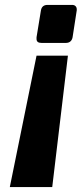

<svg xmlns="http://www.w3.org/2000/svg" viewBox="-20 -564 333 783"><path d="M293 -526V-522L276 -412Q274 -401 267 -395Q260 -389 249 -389H149Q129 -389 129 -405V-412L147 -522Q151 -544 174 -544H274Q283 -544 288 -539Q293 -534 293 -526ZM193 199H20L129 -337H257Z"/></svg>

Font: Exo ExtraBold
Style: Italic
Weight: 800
Italic angle: -9°
Designer: Natanael Gama
Foundry: Natanael Gama
Version: Version 1.500; ttfautohint (v1.6)